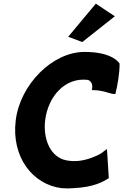

<svg xmlns="http://www.w3.org/2000/svg" viewBox="-20 -1009 674 1050"><path d="M353 -808 430 -779 608 -920 504 -989ZM442 -725C266 -725 90 -546 66 -351C41 -148 161 1 317 20C339 22 361 22 381 20C494 15 546 -16 575 -35L565 -194L551 -184C546 -180 540 -175 531 -169C505 -154 458 -134 409 -129C386 -127 364 -128 344 -132C252 -149 215 -254 227 -352C243 -480 334 -588 462 -572C478 -564 487 -551 484 -526L482 -516H490C544 -516 585 -495 602 -495H611C624 -549 634 -607 634 -661C616 -689 563 -725 442 -725Z"/></svg>

Font: Bluebird
Style: SfBdNrwObl
Weight: 700
Designer: Jasper
Foundry: Cannot Into Space Fonts
Version: Version 0.98